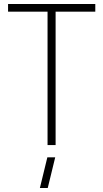

<svg xmlns="http://www.w3.org/2000/svg" viewBox="-20 -720 513 953"><path d="M178 213 215 61H254L217 213ZM216 0V-662H20V-700H453V-662H256V0Z"/></svg>

Font: Stick No Bills ExtraLight
Style: Regular
Weight: 200
Designer: Kosala Senevirathne, Siva Puranthara, Lasantha Premarathna, Tharique Azeez
Foundry: mooniak
Version: Version 2.000